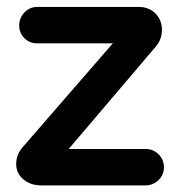

<svg xmlns="http://www.w3.org/2000/svg" viewBox="-20 -530 526 561"><path d="M100.6 11.7Q69.3 11.7 48.3 -5.9Q27.3 -23.4 27.3 -50.8Q27.3 -78.1 45.9 -99.6L309.6 -403.3H88.9Q66.4 -403.3 51.3 -418.5Q36.1 -433.6 36.1 -455.6Q36.1 -477.5 51.8 -494.1Q67.4 -509.8 88.9 -509.8H384.8Q415 -509.8 434.1 -490.7Q453.1 -471.7 453.1 -442.4Q453.1 -416 436.5 -395.5L180.7 -94.7H405.3Q427.7 -94.7 443.4 -79.1Q459 -63.5 459 -41Q459 -19.5 443.4 -3.9Q426.8 11.7 405.3 11.7ZM176.8 -89.8Z"/></svg>

Font: FakePearl
Style: SemiBold
Weight: 400
Version: Version 1.2